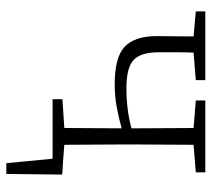

<svg xmlns="http://www.w3.org/2000/svg" viewBox="-51 -471 668 606"><g transform="rotate(90 283.0 -168.0)"><path d="M297 -452V-482H524V-452L437 -445Q437 -405 436.5 -356.5Q436 -308 436 -268V-214Q436 -174 436.5 -126Q437 -78 437 -37L489 -33L524 -31L531 -30L529 146H495L481 0H293V-31L384 -37Q384 -78 384.5 -127Q385 -176 385 -218Q353 -209 318.5 -202.5Q284 -196 247 -196Q160 -196 127 -228Q94 -260 94 -328Q94 -357 94.5 -386.5Q95 -416 95 -445L16 -452V-482H233V-452L146 -445Q145 -418 145 -391Q145 -364 145 -335Q145 -278 169.5 -255.5Q194 -233 258 -233Q327 -233 385 -249V-268Q385 -308 384.5 -356.5Q384 -405 384 -445Z"/></g></svg>

Font: Source Serif 4 SmText Light
Style: Regular
Weight: 300
Designer: Frank Grießhammer
Foundry: Adobe
Version: Version 4.005;hotconv 1.1.0;makeotfexe 2.6.0